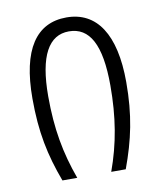

<svg xmlns="http://www.w3.org/2000/svg" viewBox="-67 -597 544 651"><g transform="rotate(-10 205.0 -271.0)"><path d="M96 0H147C114 -91 98 -177 98 -289C98 -429 136 -494 205 -494C276 -494 312 -430 312 -289C312 -180 297 -91 264 0H314C349 -95 367 -177 367 -291C367 -456 309 -542 205 -542C101 -542 44 -460 44 -291C44 -175 61 -94 96 0Z"/></g></svg>

Font: Noto Sans Georgian ExtraCondensed Light
Style: Regular
Weight: 300
Width: 2
Designer: Monotype Design Team, Akaki Razmadze
Foundry: Google LLC
Version: Version 2.005